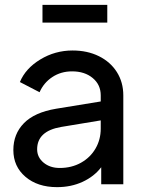

<svg xmlns="http://www.w3.org/2000/svg" viewBox="-20 -759 588 791"><path d="M35 -141Q35 -207 78.5 -251.5Q122 -296 211 -311L395 -341V-366Q395 -410 362 -437.5Q329 -465 277 -465Q231 -465 195.5 -441.5Q160 -418 143 -379L62 -421Q85 -477 146 -514Q207 -551 279 -551Q340 -551 387.5 -527.5Q435 -504 461.5 -462Q488 -420 488 -366V0H397V-70Q368 -32 320.5 -10Q273 12 215 12Q135 12 85 -30.5Q35 -73 35 -141ZM226 -67Q275 -67 313.5 -88.5Q352 -110 373.5 -147Q395 -184 395 -229V-263L232 -236Q133 -219 133 -144Q133 -111 159.5 -89Q186 -67 226 -67ZM155 -739H422V-666H155Z"/></svg>

Font: BLUETTI 2.0 Normal
Style: Normal
Weight: 400
Designer: Stijn de Vries
Foundry: tokotype
Version: Version 2.005;October 31, 2023;FontCreator 14.0.0.2814 64-bi